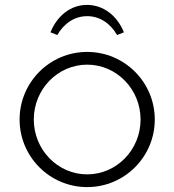

<svg xmlns="http://www.w3.org/2000/svg" viewBox="-20 -758 712 784"><path d="M335 -738C268 -738 213 -693 186 -626L214 -615C241 -662 284 -692 336 -692C388 -692 431 -662 458 -615L486 -626C459 -693 403 -738 335 -738ZM118 -270C118 -393.6 215.7 -494 336 -494C456.3 -494 554 -393.6 554 -270C554 -146.4 456.3 -46 336 -46C215.7 -46 118 -146.4 118 -270ZM60 -270C60 -117.6 183.6 6 336 6C488.4 6 612 -117.6 612 -270C612 -422.4 488.4 -546 336 -546C183.6 -546 60 -422.4 60 -270Z"/></svg>

Font: Resamitz
Style: Regular
Weight: 500
Designer: gluk
Foundry: gluk
Version: Version 0.047